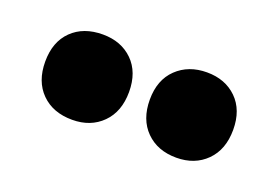

<svg xmlns="http://www.w3.org/2000/svg" viewBox="-42 -850 557 383"><g transform="rotate(20 236.0 -658.5)"><path d="M347 -568Q307 -568 282.5 -592.5Q258 -617 258 -659Q258 -701 283 -725Q308 -749 347 -749Q386 -749 410.5 -725Q435 -701 435 -659Q435 -617 410.5 -592.5Q386 -568 347 -568ZM126 -568Q85 -568 60.5 -592.5Q36 -617 36 -659Q36 -701 60.5 -725Q85 -749 126 -749Q165 -749 189.5 -725Q214 -701 214 -659Q214 -617 189.5 -592.5Q165 -568 126 -568Z"/></g></svg>

Font: Montagu Slab 24pt
Style: Bold
Weight: 700
Designer: Florian Karsten
Foundry: Florian Karsten
Version: Version 1.000